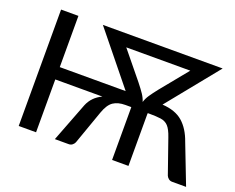

<svg xmlns="http://www.w3.org/2000/svg" viewBox="-114 -915 1360 1113"><g transform="rotate(20 565.5 -359.0)"><path d="M1121 0H1035.5Q1022 0 1012.8 -7.5Q1003.5 -15 999.5 -24.5L926 -235Q911 -279.5 893 -298.8Q875 -318 846.2 -322Q817.5 -326 768.5 -326L767.5 -325H765.5V0H664.5V-325L663.5 -326H628Q582.5 -326 554 -306.8Q525.5 -287.5 507 -235L432.5 -24.5Q428.5 -15 419.2 -7.5Q410 0 396.5 0H311.5L405 -243Q428 -299 486 -326H195.5V0H88.5V-718H195.5V-402H602L346.5 -717.5H1085.5L829.5 -401.5Q910 -396.5 955.5 -356.8Q1001 -317 1026.5 -244.5ZM716 -376.5Q723 -399.5 737.5 -421Q752 -442.5 776 -473L913.5 -641.5H518.5L654 -475.5Q679.5 -443.5 694.2 -421.5Q709 -399.5 716 -376.5Z"/></g></svg>

Font: Verano Sans Medium
Style: Regular
Weight: 500
Designer: Lukasz Dziedzic with Adam Twardoch and Botio Nikoltchev
Foundry: tyPoland Lukasz Dziedzic
Version: Version 3.001;December 28, 2019;FontCreator 12.0.0.2547 64-b